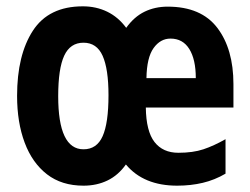

<svg xmlns="http://www.w3.org/2000/svg" viewBox="-20 -577 789 607"><path d="M510 -556Q616 -556 667 -489Q718 -422 718 -311V-237H441Q442 -162 468.5 -128Q495 -94 544 -94Q590 -94 623 -105Q656 -116 693 -137V-28Q659 -8 621 1Q583 10 540 10Q434 10 378 -57Q354 -23 320 -6.5Q286 10 244 10Q175 10 128.5 -26Q82 -62 58 -126Q34 -190 34 -274Q34 -403 84 -480Q134 -557 242 -557Q284 -557 319 -540Q354 -523 379 -489Q404 -524 437 -540Q470 -556 510 -556ZM519 -455Q487 -455 465.5 -425Q444 -395 443 -330H599Q599 -389 578.5 -422Q558 -455 519 -455ZM244 -442Q202 -442 183 -401Q164 -360 164 -273Q164 -105 244 -105Q286 -105 304.5 -146.5Q323 -188 323 -276Q323 -359 304.5 -400.5Q286 -442 244 -442Z"/></svg>

Font: Noto Sans Gujarati UI ExtraCondensed
Style: Bold
Weight: 700
Width: 2
Designer: Jelle Bosma - Monotype Design Team, Universal Thirst
Foundry: Monotype Imaging Inc.
Version: Version 2.106; ttfautohint (v1.8.4.7-5d5b)